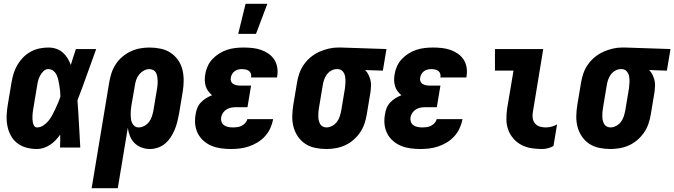

<svg xmlns="http://www.w3.org/2000/svg" viewBox="-20 -779 3561 1014"><path d="M176 8Q147 8 120.5 1Q94 -6 72.5 -22Q51 -38 38 -61.5Q25 -85 19.5 -112Q14 -139 15 -167.5Q16 -196 21 -225L41 -345Q45 -368 52 -391Q59 -414 71.5 -435.5Q84 -457 102 -475.5Q120 -494 142 -506Q164 -518 188 -523Q212 -528 235 -528Q257 -528 276.5 -521.5Q296 -515 311 -502Q326 -489 336.5 -472Q347 -455 354 -436Q360 -457 367 -478Q374 -499 381 -520H488Q463 -452 439 -384Q415 -316 389 -249Q394 -187 397 -124.5Q400 -62 404 0H297Q298 -17 298 -34Q298 -51 298 -68Q287 -53 274 -39Q261 -25 245 -14.5Q229 -4 211 2Q193 8 176 8ZM176 -106Q193 -106 209 -116.5Q225 -127 236.5 -141.5Q248 -156 256.5 -172Q265 -188 272.5 -204Q280 -220 287 -236.5Q294 -253 299 -269Q299 -284 297.5 -298.5Q296 -313 293.5 -327.5Q291 -342 288 -356Q285 -370 279 -383Q273 -396 261.5 -405Q250 -414 235 -414Q221 -414 210 -403.5Q199 -393 192 -380Q185 -367 181.5 -353.5Q178 -340 176 -326L156 -206Q154 -196 153 -186.5Q152 -177 151.5 -167.5Q151 -158 151.5 -148.5Q152 -139 154 -130Q156 -121 161 -113.5Q166 -106 176 -106Z M602 215H464L557 -345Q561 -369 569 -393.5Q577 -418 591.5 -440Q606 -462 626.5 -479.5Q647 -497 671 -508Q695 -519 720 -523.5Q745 -528 769 -528Q799 -528 828 -522Q857 -516 880 -501Q903 -486 919.5 -463Q936 -440 943 -412.5Q950 -385 950 -355Q950 -325 945 -295L925 -175Q921 -155 916 -134.5Q911 -114 902.5 -94Q894 -74 882 -55Q870 -36 853 -21.5Q836 -7 814.5 0.5Q793 8 772 8Q749 8 727.5 0Q706 -8 690.5 -23.5Q675 -39 666.5 -60Q658 -81 655 -104ZM712 -106Q727 -106 742 -114Q757 -122 767 -135Q777 -148 782 -163.5Q787 -179 790 -194L810 -314Q812 -325 812.5 -335.5Q813 -346 812.5 -356.5Q812 -367 810 -377Q808 -387 803.5 -395.5Q799 -404 789.5 -409Q780 -414 769 -414Q754 -414 739.5 -406Q725 -398 714.5 -385Q704 -372 699 -356.5Q694 -341 692 -326L674 -222Q672 -210 671 -198.5Q670 -187 670 -175Q670 -163 671.5 -151.5Q673 -140 677.5 -130Q682 -120 691 -113Q700 -106 712 -106Z M1200 8Q1174 8 1148 4.5Q1122 1 1098.5 -8.5Q1075 -18 1056 -34.5Q1037 -51 1025.5 -73Q1014 -95 1011 -121Q1008 -147 1013 -174Q1015 -191 1021.5 -207.5Q1028 -224 1040.5 -237.5Q1053 -251 1068.5 -260.5Q1084 -270 1100 -276Q1089 -285 1080 -297Q1071 -309 1066.5 -323.5Q1062 -338 1061.5 -354Q1061 -370 1064 -386Q1067 -407 1076.5 -428.5Q1086 -450 1102 -467Q1118 -484 1138 -496.5Q1158 -509 1179.5 -516Q1201 -523 1223 -525.5Q1245 -528 1267 -528Q1290 -528 1313.5 -525.5Q1337 -523 1358.5 -515.5Q1380 -508 1398 -495.5Q1416 -483 1428 -465Q1440 -447 1444 -424Q1448 -401 1444 -377L1443 -370H1306V-372Q1308 -382 1304.5 -391Q1301 -400 1294 -405Q1287 -410 1277 -412Q1267 -414 1257 -414Q1247 -414 1237 -411.5Q1227 -409 1218.5 -402.5Q1210 -396 1205 -386.5Q1200 -377 1199 -368Q1197 -358 1200.5 -349Q1204 -340 1212 -335.5Q1220 -331 1229 -329Q1238 -327 1248 -327H1306L1287 -213H1229Q1216 -213 1203 -211Q1190 -209 1178 -202Q1166 -195 1158 -183.5Q1150 -172 1148 -159Q1146 -147 1150 -135.5Q1154 -124 1163.5 -117.5Q1173 -111 1185 -108.5Q1197 -106 1210 -106Q1221 -106 1233 -107.5Q1245 -109 1256 -114.5Q1267 -120 1275.5 -129.5Q1284 -139 1286 -150H1423L1422 -148Q1418 -125 1407.5 -102Q1397 -79 1380 -60Q1363 -41 1341 -27.5Q1319 -14 1295.5 -6Q1272 2 1248 5Q1224 8 1200 8ZM1238 -600 1277 -759H1392L1332 -600Z M1704 8Q1674 8 1645 2Q1616 -4 1593 -19Q1570 -34 1554 -57Q1538 -80 1530.5 -107.5Q1523 -135 1523.5 -165Q1524 -195 1529 -225L1549 -345Q1553 -369 1561.5 -393Q1570 -417 1585.5 -439Q1601 -461 1622 -478Q1643 -495 1666.5 -505.5Q1690 -516 1715 -522Q1740 -528 1764 -528H1781L2021 -520L2002 -406L1908 -409Q1919 -399 1925.5 -385.5Q1932 -372 1936 -357.5Q1940 -343 1939.5 -327Q1939 -311 1937 -295L1917 -175Q1913 -151 1905 -126.5Q1897 -102 1882 -80Q1867 -58 1847 -40.5Q1827 -23 1803 -12Q1779 -1 1753.5 3.5Q1728 8 1704 8ZM1704 -106Q1719 -106 1734 -114Q1749 -122 1759 -135Q1769 -148 1774 -163.5Q1779 -179 1782 -194L1802 -314Q1804 -330 1804.5 -345.5Q1805 -361 1802.5 -375.5Q1800 -390 1790.5 -401.5Q1781 -413 1765 -414H1758Q1743 -414 1728.5 -405.5Q1714 -397 1705 -384Q1696 -371 1691 -356Q1686 -341 1684 -326L1664 -206Q1662 -195 1661.5 -184.5Q1661 -174 1661 -163.5Q1661 -153 1663.5 -143Q1666 -133 1670.5 -124.5Q1675 -116 1684 -111Q1693 -106 1704 -106Z M2200 8Q2174 8 2148 4.5Q2122 1 2098.5 -8.5Q2075 -18 2056 -34.5Q2037 -51 2025.5 -73Q2014 -95 2011 -121Q2008 -147 2013 -174Q2015 -191 2021.5 -207.5Q2028 -224 2040.5 -237.5Q2053 -251 2068.5 -260.5Q2084 -270 2100 -276Q2089 -285 2080 -297Q2071 -309 2066.5 -323.5Q2062 -338 2061.5 -354Q2061 -370 2064 -386Q2067 -407 2076.5 -428.5Q2086 -450 2102 -467Q2118 -484 2138 -496.5Q2158 -509 2179.5 -516Q2201 -523 2223 -525.5Q2245 -528 2267 -528Q2290 -528 2313.5 -525.5Q2337 -523 2358.5 -515.5Q2380 -508 2398 -495.5Q2416 -483 2428 -465Q2440 -447 2444 -424Q2448 -401 2444 -377L2443 -370H2306V-372Q2308 -382 2304.5 -391Q2301 -400 2294 -405Q2287 -410 2277 -412Q2267 -414 2257 -414Q2247 -414 2237 -411.5Q2227 -409 2218.5 -402.5Q2210 -396 2205 -386.5Q2200 -377 2199 -368Q2197 -358 2200.5 -349Q2204 -340 2212 -335.5Q2220 -331 2229 -329Q2238 -327 2248 -327H2306L2287 -213H2229Q2216 -213 2203 -211Q2190 -209 2178 -202Q2166 -195 2158 -183.5Q2150 -172 2148 -159Q2146 -147 2150 -135.5Q2154 -124 2163.5 -117.5Q2173 -111 2185 -108.5Q2197 -106 2210 -106Q2221 -106 2233 -107.5Q2245 -109 2256 -114.5Q2267 -120 2275.5 -129.5Q2284 -139 2286 -150H2423L2422 -148Q2418 -125 2407.5 -102Q2397 -79 2380 -60Q2363 -41 2341 -27.5Q2319 -14 2295.5 -6Q2272 2 2248 5Q2224 8 2200 8Z M2843 8Q2814 8 2786 3.5Q2758 -1 2734 -13.5Q2710 -26 2692 -46.5Q2674 -67 2664.5 -92.5Q2655 -118 2654.5 -146.5Q2654 -175 2658 -204L2692 -406H2594V-520H2849L2794 -186Q2791 -169 2793.5 -153.5Q2796 -138 2806 -126.5Q2816 -115 2831 -110.5Q2846 -106 2862 -106Q2877 -106 2892.5 -110Q2908 -114 2922 -122L2903 -8Q2889 0 2873.5 4Q2858 8 2843 8Z M3204 8Q3174 8 3145 2Q3116 -4 3093 -19Q3070 -34 3054 -57Q3038 -80 3030.5 -107.5Q3023 -135 3023.5 -165Q3024 -195 3029 -225L3049 -345Q3053 -369 3061.5 -393Q3070 -417 3085.5 -439Q3101 -461 3122 -478Q3143 -495 3166.5 -505.5Q3190 -516 3215 -522Q3240 -528 3264 -528H3281L3521 -520L3502 -406L3408 -409Q3419 -399 3425.5 -385.5Q3432 -372 3436 -357.5Q3440 -343 3439.5 -327Q3439 -311 3437 -295L3417 -175Q3413 -151 3405 -126.5Q3397 -102 3382 -80Q3367 -58 3347 -40.5Q3327 -23 3303 -12Q3279 -1 3253.5 3.5Q3228 8 3204 8ZM3204 -106Q3219 -106 3234 -114Q3249 -122 3259 -135Q3269 -148 3274 -163.5Q3279 -179 3282 -194L3302 -314Q3304 -330 3304.5 -345.5Q3305 -361 3302.5 -375.5Q3300 -390 3290.5 -401.5Q3281 -413 3265 -414H3258Q3243 -414 3228.5 -405.5Q3214 -397 3205 -384Q3196 -371 3191 -356Q3186 -341 3184 -326L3164 -206Q3162 -195 3161.5 -184.5Q3161 -174 3161 -163.5Q3161 -153 3163.5 -143Q3166 -133 3170.5 -124.5Q3175 -116 3184 -111Q3193 -106 3204 -106Z"/></svg>

Font: Iosevka Term Curly Hv Obl
Style: Regular
Weight: 900
Italic angle: -9°
Designer: Belleve Invis
Foundry: Belleve Invis
Version: Version 32.3.0